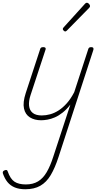

<svg xmlns="http://www.w3.org/2000/svg" viewBox="-99 -858 734 1397"><path d="M200 17Q152 17 118.5 -4Q85 -25 75.5 -68.5Q66 -112 88 -180L193 -500Q195 -508 200 -511.5Q205 -515 216 -515Q226 -515 230.5 -511Q235 -507 233 -499L123 -165Q109 -122 112.5 -88.5Q116 -55 139 -36.5Q162 -18 205 -18Q235 -18 266 -26.5Q297 -35 327.5 -54.5Q358 -74 387 -106.5Q416 -139 441 -187L543 -500Q545 -508 550 -511.5Q555 -515 565 -515Q577 -515 580 -508.5Q583 -502 580 -494L327 284Q301 364 270 416Q239 468 194.5 493.5Q150 519 85 519Q41 519 9 506Q-23 493 -44 467.5Q-65 442 -78 404Q-80 396 -77.5 390.5Q-75 385 -65 381Q-55 377 -50 379.5Q-45 382 -43 389Q-24 444 6.5 464Q37 484 89 484Q141 484 177.5 462Q214 440 240.5 395Q267 350 289 281L413 -97Q386 -62 357 -39Q328 -16 300 -4Q272 8 246.5 12.5Q221 17 200 17ZM375 -629Q371 -629 364.5 -635Q358 -641 358 -646Q358 -649 359 -652Q360 -655 364 -659L518 -829Q522 -834 525.5 -836Q529 -838 533 -838Q538 -838 543.5 -834Q549 -830 552.5 -824.5Q556 -819 556 -814Q556 -811 555 -808Q554 -805 550 -801L388 -636Q381 -629 375 -629Z"/></svg>

Font: Playwrite RO Thin
Style: Regular
Weight: 250
Version: Version 1.002